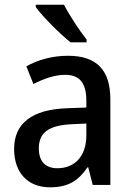

<svg xmlns="http://www.w3.org/2000/svg" viewBox="-20 -786 560 816"><path d="M252 -766H132V-756C159 -718 235 -641 280 -606H348V-618C319 -654 275 -721 252 -766ZM269 -549C201 -549 139 -531 92 -504L122 -429C166 -451 211 -468 257 -468C315 -468 347 -437 347 -358V-329L266 -326C116 -321 40 -262 40 -153C40 -51 99 10 192 10C270 10 312 -17 352 -75H355L374 0H449V-364C449 -488 391 -549 269 -549ZM284 -258 347 -261V-211C347 -119 295 -71 224 -71C176 -71 145 -97 145 -155C145 -219 182 -253 284 -258Z"/></svg>

Font: Noto Sans Lao SemiCondensed Medium
Style: Regular
Weight: 500
Width: 4
Designer: Monotype Design Team
Foundry: Monotype Imaging Inc.
Version: Version 2.003